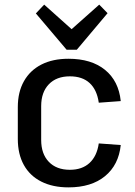

<svg xmlns="http://www.w3.org/2000/svg" viewBox="-20 -802 584 830"><path d="M276 8Q208 8 158.5 -17Q109 -42 83 -89Q57 -136 57 -201V-339Q57 -404 83.5 -451Q110 -498 159 -523Q208 -548 276 -548Q375 -548 434 -500Q493 -452 502 -365L407 -358Q399 -414 367.5 -443Q336 -472 282 -472Q224 -472 191 -437.5Q158 -403 158 -343V-197Q158 -137 191 -102.5Q224 -68 282 -68Q335 -68 367 -97.5Q399 -127 407 -182L502 -175Q493 -89 434 -40.5Q375 8 276 8ZM445 -745 312 -587H268L135 -744L171 -782L314 -654H265L409 -782Z"/></svg>

Font: Pathway Extreme SemiCondensed Medium
Style: Regular
Weight: 500
Width: 4
Version: Version 1.001;gftools[0.9.26]